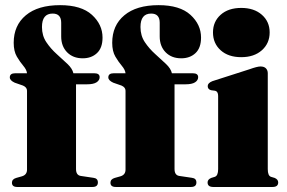

<svg xmlns="http://www.w3.org/2000/svg" viewBox="-20 -744 1141 764"><path d="M282.5 -71.5Q282.5 -47 301 -44L351.5 -36.5Q369.5 -34.5 369.5 -18Q369.5 0 348 0H48.5Q27.5 0 27.5 -17Q27.5 -31 44.5 -36L67.5 -42.5Q87.5 -48.5 87.5 -69V-383Q87.5 -396.5 71.5 -403.5L38.5 -415Q19 -424 19 -436Q19 -452.5 40.5 -452.5H87.5Q86 -466.5 73 -481.8Q60 -497 47.2 -518.5Q34.5 -540 34.5 -573.5Q34.5 -643 82.8 -683.2Q131 -723.5 219 -723.5Q303.5 -723.5 345.8 -685Q388 -646.5 388 -594.5Q388 -553.5 366 -532.8Q344 -512 309 -512Q270.5 -512 247 -536Q223.5 -560 223.5 -599V-653.5Q223.5 -690 189.5 -690Q147 -690 147 -636.5Q147 -602 164.5 -576Q182 -550 205.5 -529Q229 -508 248.5 -489.5Q268 -471 272 -452.5H355Q376.5 -452.5 376.5 -437Q376.5 -424.5 364.2 -416.5Q352 -408.5 326 -408.5H282.5ZM674.5 -71.5Q674.5 -47 693 -44L743.5 -36.5Q761.5 -34.5 761.5 -18Q761.5 0 740 0H440.5Q419.5 0 419.5 -17Q419.5 -31 436.5 -36L459.5 -42.5Q479.5 -48.5 479.5 -69V-383Q479.5 -396.5 463.5 -403.5L430.5 -415Q411 -424 411 -436Q411 -452.5 432.5 -452.5H479.5Q478 -466.5 465 -481.8Q452 -497 439.2 -518.5Q426.5 -540 426.5 -573.5Q426.5 -643 474.8 -683.2Q523 -723.5 611 -723.5Q695.5 -723.5 737.8 -685Q780 -646.5 780 -594.5Q780 -553.5 758 -532.8Q736 -512 701 -512Q662.5 -512 639 -536Q615.5 -560 615.5 -599V-653.5Q615.5 -690 581.5 -690Q539 -690 539 -636.5Q539 -602 556.5 -576Q574 -550 597.5 -529Q621 -508 640.5 -489.5Q660 -471 664 -452.5H747Q768.5 -452.5 768.5 -437Q768.5 -424.5 756.2 -416.5Q744 -408.5 718 -408.5H674.5ZM940 -516.5Q888.5 -516.5 858 -544Q827.5 -571.5 827.5 -615Q827.5 -658 858 -685.2Q888.5 -712.5 940 -712.5Q991 -712.5 1022 -685.2Q1053 -658 1053 -615Q1053 -571.5 1022 -544Q991 -516.5 940 -516.5ZM1045.5 -452.5V-71Q1045.5 -45 1058 -40.5L1073 -36Q1087 -30 1087 -18Q1087 0 1064.5 0H828.5Q806 0 806 -18Q806 -30 820.5 -36L835 -40.5Q848 -45 848 -71V-362.5Q848 -380.5 835 -383L820 -385Q806.5 -388.5 806.5 -401.5Q806.5 -413.5 825 -421L973 -468.5Q1003.5 -479.5 1016.5 -479.5Q1031 -479.5 1038.2 -472Q1045.5 -464.5 1045.5 -452.5Z"/></svg>

Font: Fraunces 72pt Black
Style: Regular
Weight: 900
Version: Version 1.000;[0bf87f6ff]